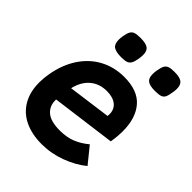

<svg xmlns="http://www.w3.org/2000/svg" viewBox="-217 -895 1034 1034"><g transform="rotate(45 300.0 -378.0)"><path d="M32 -214Q32 -247.5 38.5 -283Q53.5 -368 94.8 -430.2Q136 -492.5 198 -525.5Q260 -558.5 335.5 -558.5Q438.5 -558.5 487.5 -502Q536.5 -445.5 536.5 -346Q536.5 -306 529 -261.5L161.5 -213Q159 -165.5 190.8 -137Q222.5 -108.5 293 -108.5Q345 -108.5 384.5 -124.2Q424 -140 460.5 -170.5L534.5 -79Q485 -38.5 416.5 -13Q348 12.5 275.5 12.5Q201.5 12.5 146.5 -13.8Q91.5 -40 61.8 -91Q32 -142 32 -214ZM421 -360Q421 -397 395 -417.8Q369 -438.5 323 -438.5Q267 -438.5 228.5 -406.2Q190 -374 175.5 -313L420 -346Q421 -356 421 -360ZM172 -679Q172 -690 174.5 -707.5Q179 -734.5 186.5 -747.2Q194 -760 208 -764.5Q222 -769 249.5 -769Q289 -769 306.2 -756.8Q323.5 -744.5 323.5 -713.5Q323.5 -703 321 -685.5Q316.5 -657 308.8 -643.8Q301 -630.5 287.5 -626Q274 -621.5 247 -621.5Q207.5 -621.5 189.8 -633.8Q172 -646 172 -679ZM432 -676.5Q432 -692 434.5 -705.5Q439 -733 446 -746Q453 -759 466.8 -764Q480.5 -769 507 -769Q547 -769 564 -756.5Q581 -744 581 -713Q581 -700.5 578 -683Q574 -656 567.2 -643.2Q560.5 -630.5 546.5 -626Q532.5 -621.5 504 -621.5Q465.5 -621.5 448.8 -633.8Q432 -646 432 -676.5Z"/></g></svg>

Font: JuliaMono ExtraBoldItalic
Style: Regular
Weight: 800
Italic angle: -9°
Monospace: yes
Designer: cormullion
Foundry: corm
Version: Version 0.049; ttfautohint (v1.8.4)